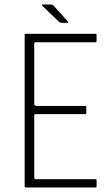

<svg xmlns="http://www.w3.org/2000/svg" viewBox="-20 -821 481 841"><path d="M93 0Q88 0 88 -5V-668Q88 -673 93 -673H398Q401 -673 402 -672Q403 -671 403 -668V-641Q403 -639 402 -637.5Q401 -636 398 -636H136Q132 -636 131 -634Q130 -632 130 -629V-364Q130 -362 132.5 -359.5Q135 -357 137 -357H353Q356 -357 357 -356Q358 -355 358 -352V-326Q358 -324 357 -322.5Q356 -321 353 -321H136Q132 -321 131 -319.5Q130 -318 130 -314V-45Q130 -41 131 -38.5Q132 -36 137 -36H398Q401 -36 402 -35Q403 -34 403 -31V-5Q403 -2 402 -1Q401 0 398 0ZM248 -721Q246 -721 244.5 -722Q243 -723 240 -724L164 -797Q163 -799 163.5 -800Q164 -801 166 -801H204Q207 -801 209 -800Q211 -799 214 -797L278 -726Q279 -724 279 -722.5Q279 -721 276 -721Z"/></svg>

Font: Glory ExtraLight
Style: Regular
Weight: 250
Version: Version 1.011